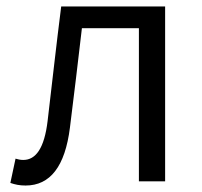

<svg xmlns="http://www.w3.org/2000/svg" viewBox="-20 -560 625 593"><path d="M59 13C135 13 181 -46 196 -166C209 -268 221 -371 233 -473H409V0H490V-540H169C154 -422 141 -304 127 -186C117 -103 91 -66 52 -66C42 -66 35 -68 28 -70L12 5C27 10 40 13 59 13Z"/></svg>

Font: Noto Sans CJK JP DemiLight
Style: Regular
Weight: 350
Designer: Ryoko NISHIZUKA (kana & ideographs); Paul D. Hunt (Latin, Greek & Cyrillic); Wenlong ZHANG (bopomofo); Sandoll Communica
Foundry: Adobe Systems Incorporated
Version: Version 1.004;PS 1.004;hotconv 1.0.82;makeotf.lib2.5.63406